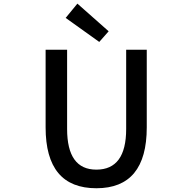

<svg xmlns="http://www.w3.org/2000/svg" viewBox="-20 -1005 1040 1038"><path d="M501 12.7Q226.6 12.7 226.6 -316.4V-736.3H342.8V-307.6Q342.8 -87.9 501 -87.9Q662.1 -87.9 662.1 -307.6V-736.3H773.4V-316.4Q773.4 12.7 501 12.7ZM516.6 -778.3 335 -908.2 398.4 -985.4 567.4 -835.9Z"/></svg>

Font: GenEi Gothic M SemiBold
Style: Regular
Weight: 500
Designer: o_tamon (Modified); [Source Han Sans]
Ryoko NISHIZUKA  (kana & ideographs); Paul D. Hunt (Latin, Greek & Cyrillic); Wenl
Version: Version 1.1a;Original Version 1.004